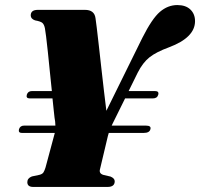

<svg xmlns="http://www.w3.org/2000/svg" viewBox="-20 -739 791 759"><path d="M55 -228Q59.5 -242.5 75.5 -242.5H199Q199 -250.5 198 -258.5Q197 -266.5 195.5 -274.5Q194.5 -282 192.5 -302Q190.5 -322 187.5 -350H97.5Q82 -350 86 -364.5Q90.5 -379 106 -379H185Q181 -416 177 -456.5Q173 -497 169.2 -533.5Q165.5 -570 162.2 -595.2Q159 -620.5 157.5 -627.5Q154.5 -642 147.8 -648.2Q141 -654.5 118.5 -658.5Q101.5 -664.5 101.5 -678Q101.5 -700 129.5 -700H316Q353 -700 357.5 -667.5Q359 -659 362.5 -629.5Q366 -600 370.8 -557.8Q375.5 -515.5 380.8 -468.5Q386 -421.5 391.2 -377.5Q396.5 -333.5 400.5 -301L542.5 -589Q581 -665.5 612.2 -692.2Q643.5 -719 681 -719Q714.5 -719 732.8 -701.2Q751 -683.5 751 -655.5Q751 -590.5 648 -552Q597.5 -533.5 571 -512.5Q544.5 -491.5 524.5 -452L488.5 -379H593Q609.5 -379 605.5 -364.5Q601.5 -350 584.5 -350H474.5L425 -250Q423 -246 421.5 -242.5H556.5Q579 -242.5 574.5 -228Q571 -213.5 548 -213.5H410Q408.5 -208.5 406.5 -201.5L375.5 -71Q370 -53 389 -47.5L417 -41Q433.5 -34 433.5 -22.5Q433.5 0 405 0H111.5Q88 0 88 -19Q88 -34.5 106 -41.5L136.5 -48Q148 -51 152.2 -58.2Q156.5 -65.5 160 -77L196.5 -213V-213.5H66.5Q51.5 -213.5 55 -228Z"/></svg>

Font: Fraunces 72pt S000 Black
Style: Italic
Weight: 900
Italic angle: -16°
Version: Version 1.000; ttfautohint (v1.8.3)